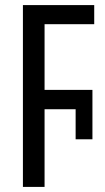

<svg xmlns="http://www.w3.org/2000/svg" viewBox="-20 -734 413 754"><path d="M70 0V-714H350V-639H155V-381H343V-187H277V-305H155V0Z"/></svg>

Font: Noto Sans Display Condensed
Style: Regular
Weight: 400
Width: 3
Designer: Monotype Design Team
Foundry: Monotype Imaging Inc.
Version: Version 1.900